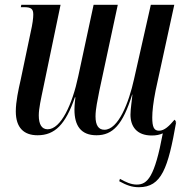

<svg xmlns="http://www.w3.org/2000/svg" viewBox="-20 -556 779 802"><path d="M560 226C655 226 682 147 716 -47L710 -43C712 -45 713 -47 715 -49L709 -56C687 -30 667 -10 644 -10C623 -10 616 -26 616 -65C616 -91 620 -128 630 -178L708 -536H610L540 -226C518 -126 474 -14 416 -14C392 -14 379 -32 379 -70C379 -101 388 -140 395 -177L472 -536H371L307 -238C282 -119 234 -16 179 -16C154 -16 142 -37 142 -74C142 -103 151 -142 161 -190L233 -536H69L67 -526H81C111 -526 119 -518 119 -495C119 -480 116 -456 108 -421L66 -221C57 -182 46 -131 46 -91C46 -22 80 9 137 9C209 9 254 -36 293 -150L295 -149C294 -143 291 -117 291 -98C291 -31 318 9 383 9C451 9 493 -35 532 -161H533C532 -143 525 -102 525 -77C525 -28 551 10 614 10C632 10 647 7 660 1C626 184 596 215 551 215C527 215 504 204 481 191L478 201C509 218 531 226 560 226Z"/></svg>

Font: Noto Serif Display ExtraCondensed Medium
Style: Italic
Weight: 500
Width: 2
Italic angle: -12°
Designer: Monotype Design Team
Foundry: Monotype Imaging Inc.
Version: Version 2.009